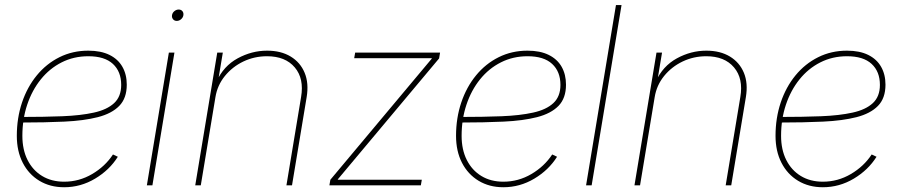

<svg xmlns="http://www.w3.org/2000/svg" viewBox="-20 -748 3633 775"><path d="M238.8 7.8Q182.1 7.8 138.9 -18.3Q95.7 -44.4 71.8 -91.1Q47.9 -137.7 47.9 -199.7Q47.9 -271.5 68.8 -334Q89.8 -396.5 128.4 -443.6Q167 -490.7 220 -517.1Q272.9 -543.5 336.4 -543.5Q387.2 -543.5 421.9 -526.4Q456.5 -509.3 474.1 -478.3Q491.7 -447.3 491.7 -406.2Q491.7 -351.6 461.4 -320.6Q431.2 -289.6 374.8 -275.1Q318.4 -260.7 240 -257.1Q161.6 -253.4 65.9 -253.4V-275.9Q157.2 -275.9 231.4 -278.8Q305.7 -281.7 358.9 -293.5Q412.1 -305.2 440.7 -331.8Q469.2 -358.4 469.2 -405.3Q469.2 -459 435.8 -490Q402.3 -521 336.4 -521Q277.8 -521 229 -496.3Q180.2 -471.7 144.8 -427.7Q109.4 -383.8 89.8 -325.4Q70.3 -267.1 70.3 -199.7Q70.3 -143.6 91.3 -102.1Q112.3 -60.5 150.1 -37.6Q188 -14.6 238.8 -14.6Q299.3 -14.6 351.8 -45.4Q404.3 -76.2 436 -124.5L455.6 -115.2Q421.9 -61.5 363.8 -26.9Q305.7 7.8 238.8 7.8Z M572.8 0 661.6 -535.6H684.1L595.2 0ZM693.4 -663.6Q684.1 -663.6 678.5 -670.4Q672.9 -677.2 674.3 -686.5Q675.8 -696.3 683.8 -702.9Q691.9 -709.5 701.2 -709.5Q710.9 -709.5 716.3 -702.9Q721.7 -696.3 720.2 -686.5Q718.8 -677.2 710.9 -670.4Q703.1 -663.6 693.4 -663.6Z M849.6 -356 790.5 0H768.1L856.9 -535.6H879.4L859.9 -418.5L854 -418.9Q882.3 -481.4 939.2 -512.5Q996.1 -543.5 1058.1 -543.5Q1114.3 -543.5 1153.3 -519.8Q1192.4 -496.1 1209.7 -454.1Q1227.1 -412.1 1217.8 -356L1158.7 0H1136.2L1195.3 -356.4Q1208 -430.7 1169.9 -475.8Q1131.8 -521 1057.6 -521Q1006.8 -521 962.4 -499.8Q918 -478.5 887.7 -441.2Q857.4 -403.8 849.6 -356Z M1309.6 0 1313.5 -22.5 1722.7 -511.2 1723.1 -513.2H1409.7L1413.6 -535.6H1756.3L1752.4 -512.2L1343.8 -24.4L1343.3 -22.5H1682.6L1678.7 0Z M2011.7 7.8Q1955.1 7.8 1911.9 -18.3Q1868.7 -44.4 1844.7 -91.1Q1820.8 -137.7 1820.8 -199.7Q1820.8 -271.5 1841.8 -334Q1862.8 -396.5 1901.4 -443.6Q1939.9 -490.7 1992.9 -517.1Q2045.9 -543.5 2109.4 -543.5Q2160.2 -543.5 2194.8 -526.4Q2229.5 -509.3 2247.1 -478.3Q2264.6 -447.3 2264.6 -406.2Q2264.6 -351.6 2234.4 -320.6Q2204.1 -289.6 2147.7 -275.1Q2091.3 -260.7 2012.9 -257.1Q1934.6 -253.4 1838.9 -253.4V-275.9Q1930.2 -275.9 2004.4 -278.8Q2078.6 -281.7 2131.8 -293.5Q2185.1 -305.2 2213.6 -331.8Q2242.2 -358.4 2242.2 -405.3Q2242.2 -459 2208.7 -490Q2175.3 -521 2109.4 -521Q2050.8 -521 2002 -496.3Q1953.1 -471.7 1917.7 -427.7Q1882.3 -383.8 1862.8 -325.4Q1843.3 -267.1 1843.3 -199.7Q1843.3 -143.6 1864.3 -102.1Q1885.3 -60.5 1923.1 -37.6Q1960.9 -14.6 2011.7 -14.6Q2072.3 -14.6 2124.8 -45.4Q2177.2 -76.2 2209 -124.5L2228.5 -115.2Q2194.8 -61.5 2136.7 -26.9Q2078.6 7.8 2011.7 7.8Z M2488.8 -727.5 2368.2 0H2345.7L2466.3 -727.5Z M2622.6 -356 2563.5 0H2541L2629.9 -535.6H2652.3L2632.8 -418.5L2627 -418.9Q2655.3 -481.4 2712.2 -512.5Q2769 -543.5 2831.1 -543.5Q2887.2 -543.5 2926.3 -519.8Q2965.3 -496.1 2982.7 -454.1Q3000 -412.1 2990.7 -356L2931.6 0H2909.2L2968.3 -356.4Q2981 -430.7 2942.9 -475.8Q2904.8 -521 2830.6 -521Q2779.8 -521 2735.4 -499.8Q2690.9 -478.5 2660.6 -441.2Q2630.4 -403.8 2622.6 -356Z M3301.3 7.8Q3244.6 7.8 3201.4 -18.3Q3158.2 -44.4 3134.3 -91.1Q3110.4 -137.7 3110.4 -199.7Q3110.4 -271.5 3131.3 -334Q3152.3 -396.5 3190.9 -443.6Q3229.5 -490.7 3282.5 -517.1Q3335.4 -543.5 3398.9 -543.5Q3449.7 -543.5 3484.4 -526.4Q3519 -509.3 3536.6 -478.3Q3554.2 -447.3 3554.2 -406.2Q3554.2 -351.6 3523.9 -320.6Q3493.7 -289.6 3437.3 -275.1Q3380.9 -260.7 3302.5 -257.1Q3224.1 -253.4 3128.4 -253.4V-275.9Q3219.7 -275.9 3293.9 -278.8Q3368.2 -281.7 3421.4 -293.5Q3474.6 -305.2 3503.2 -331.8Q3531.7 -358.4 3531.7 -405.3Q3531.7 -459 3498.3 -490Q3464.8 -521 3398.9 -521Q3340.3 -521 3291.5 -496.3Q3242.7 -471.7 3207.3 -427.7Q3171.9 -383.8 3152.3 -325.4Q3132.8 -267.1 3132.8 -199.7Q3132.8 -143.6 3153.8 -102.1Q3174.8 -60.5 3212.6 -37.6Q3250.5 -14.6 3301.3 -14.6Q3361.8 -14.6 3414.3 -45.4Q3466.8 -76.2 3498.5 -124.5L3518.1 -115.2Q3484.4 -61.5 3426.3 -26.9Q3368.2 7.8 3301.3 7.8Z"/></svg>

Font: Inter 20pt Thin
Style: Italic
Weight: 250
Italic angle: -9.3988°
Version: Version 4.001;git-66647c0bb